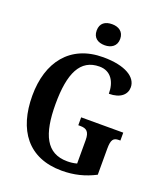

<svg xmlns="http://www.w3.org/2000/svg" viewBox="-166 -1043 1006 1166"><g transform="rotate(20 336.5 -460.5)"><path d="M356 -795C397 -795 432 -816 432 -863C432 -911 397 -931 356 -931C312 -931 280 -911 280 -863C280 -816 312 -795 356 -795ZM371 10C450 10 518 -7 586 -42V-210C586 -269 599 -284 635 -284H644V-335H372V-284H385C425 -284 445 -269 445 -214V-63C424 -57 403 -55 383 -55C248 -55 198 -162 198 -358C198 -557 248 -663 372 -663C446 -663 481 -604 481 -527C556 -527 593 -563 593 -609C593 -674 518 -724 374 -724C160 -724 48 -574 48 -358C48 -137 153 10 371 10Z"/></g></svg>

Font: Noto Serif Tamil Condensed
Style: Bold Italic
Weight: 700
Width: 3
Italic angle: -12°
Designer: Indian Type Foundry, Tom Grace, and the Monotype Design Team
Foundry: Monotype Imaging Inc.
Version: Version 2.003